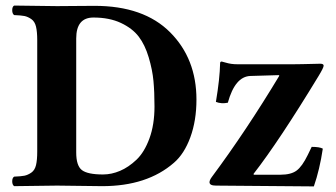

<svg xmlns="http://www.w3.org/2000/svg" viewBox="-20 -667 1208 690"><path d="M776.9 -445.8Q781.7 -444.8 791.3 -441.9Q800.8 -439 811.3 -437.5Q821.8 -436 835.9 -436H1028.8Q1042 -436 1065.9 -436.5Q1089.8 -437 1109.9 -437.5Q1129.9 -438 1130.9 -438Q1143.1 -438 1143.1 -430.9Q1143.1 -423.8 1125 -394Q982.4 -159.2 891.1 -42L892.1 -39.1H987.8Q1025.9 -39.1 1045.9 -54Q1065.9 -68.8 1085.9 -109.9L1100.1 -139.2Q1128.9 -139.2 1140.1 -132.8Q1128.9 -57.6 1107.9 2.9L755.9 0Q732.9 0 732.9 -12.2Q732.9 -20 742.2 -32.2Q865.2 -197.8 983.9 -395L981.9 -397L879.9 -394Q824.7 -392.1 798.8 -297.9Q775.9 -293 755.9 -300.8Q770 -384.8 771 -439.9Q771 -445.8 776.9 -445.8ZM253.9 -119.1Q253.9 -71.3 274.4 -55.7Q294.9 -40 350.1 -40Q380.9 -40 411.4 -53Q441.9 -65.9 470.5 -93Q499 -120.1 517.1 -169.7Q535.2 -219.2 535.2 -284.2Q535.2 -335.9 531.5 -376Q527.8 -416 514.4 -460.9Q501 -505.9 478.5 -535.4Q456.1 -564.9 414.6 -584.5Q373 -604 315.9 -604Q253.9 -604 253.9 -528.8ZM185.1 0 30.8 2Q23.9 -2.9 23.9 -15.4Q23.9 -27.8 30.8 -32.2Q55.7 -33.2 67.9 -35.6Q80.1 -38.1 92.5 -46.6Q105 -55.2 109.4 -73.5Q113.8 -91.8 113.8 -122.1V-522.9Q113.8 -552.7 109.4 -571.3Q105 -589.8 92.5 -598.4Q80.1 -606.9 68.1 -609.4Q56.2 -611.8 30.8 -612.8Q23.9 -617.7 23.9 -630.4Q23.9 -643.1 30.8 -647Q144.5 -645 185.1 -645Q203.1 -645 247.6 -645.5Q292 -646 319.8 -646Q496.6 -646 591.3 -551Q686 -456.1 686 -309.1Q686 -233.9 664.1 -173.8Q642.1 -113.8 605 -82Q508.8 2 347.2 2Q327.1 2 266.1 1Q205.1 0 185.1 0Z"/></svg>

Font: Linux Libertine
Style: Bold
Weight: 700
Designer: Philipp H. Poll
Foundry: Philipp H. Poll
Version: Version 5.0.3